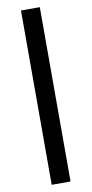

<svg xmlns="http://www.w3.org/2000/svg" viewBox="-104 -783 498 1044"><g transform="rotate(-10 144.5 -261.0)"><path d="M92.8 220.2V-742.2H196.8V220.2Z"/></g></svg>

Font: Lunasima
Style: Bold
Weight: 700
Designer: The DocRepair Project, Monotype Design Team
Foundry: Google
Version: Version 2.009